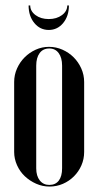

<svg xmlns="http://www.w3.org/2000/svg" viewBox="-20 -676 361 705"><path d="M160 -504Q186 -504 209.5 -493.5Q233 -483 250.5 -465.5Q268 -448 278.5 -424.5Q289 -401 289 -375V-118Q289 -92 279 -69Q269 -46 251.5 -28.5Q234 -11 211 -1Q188 9 162 9Q136 9 112.5 -1.5Q89 -12 71 -29Q53 -46 42.5 -69.5Q32 -93 32 -118V-375Q32 -401 42.5 -424.5Q53 -448 70.5 -465.5Q88 -483 111 -493.5Q134 -504 160 -504ZM161 -498Q138 -498 125.5 -481Q113 -464 113 -435V-58Q113 -30 126 -13.5Q139 3 161 3Q184 3 196 -13Q208 -29 208 -58V-435Q208 -464 195.5 -481Q183 -498 161 -498ZM227 -656H233Q233 -617 212 -591.5Q191 -566 159 -566Q127 -566 106 -591.5Q85 -617 85 -656H91Q91 -635 110.5 -620.5Q130 -606 159 -606Q188 -606 207.5 -620.5Q227 -635 227 -656Z"/></svg>

Font: Moniqa SemBd Narrow Display
Style: Regular
Weight: 600
Width: 4
Designer: Rajesh Rajput
Foundry: Rajesh Rajput
Version: Version 1.000